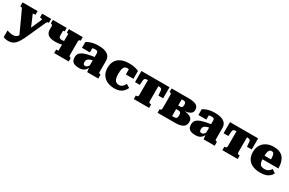

<svg xmlns="http://www.w3.org/2000/svg" viewBox="171 -2011 5591 3711"><g transform="rotate(30 2966.5 -155.5)"><path d="M430 -143 361 -33 298 70 77 -411Q69 -429 62.5 -439Q56 -449 47.5 -452.5Q39 -456 24 -456H19V-543H354V-460H350Q336 -460 324.5 -459Q313 -458 306 -456.5Q299 -455 299 -451ZM422 -18Q390 53 360.5 102.5Q331 152 300.5 183Q270 214 233 228.5Q196 243 148 243Q111 243 81 235.5Q51 228 38 220V72Q42 73 61 79Q80 85 108 91Q136 97 167 97Q196 97 218 90Q240 83 257 68Q274 53 287.5 29Q301 5 312 -29L354 -87L509 -439Q509 -445 503 -449.5Q497 -454 485.5 -457Q474 -460 460 -460H456V-543H657V-456H652Q637 -456 628 -451Q619 -446 612 -435Q605 -424 597 -405Z M1087 -86V-456Q1087 -459 1081.5 -460.5Q1076 -462 1069 -463Q1062 -464 1056 -464H1052V-543H1362V-464H1360Q1342 -464 1331 -454.5Q1320 -445 1320 -418V-125Q1320 -98 1331 -88.5Q1342 -79 1360 -79H1362V0H1037V-79H1056Q1062 -79 1069 -79.5Q1076 -80 1081.5 -82Q1087 -84 1087 -86ZM736 -353V-418Q736 -445 725.5 -454.5Q715 -464 696 -464H695V-543H1004V-464H1000Q994 -464 987 -463Q980 -462 975 -460.5Q970 -459 970 -456V-353Q970 -331 977 -317.5Q984 -304 999 -298Q1014 -292 1036 -292Q1055 -292 1068.5 -294Q1082 -296 1102 -302V-220Q1066 -211 1024.5 -205Q983 -199 933 -199Q869 -199 825 -216Q781 -233 758.5 -267Q736 -301 736 -353Z M1765 -327V-254Q1730 -247 1706 -238.5Q1682 -230 1667 -219.5Q1652 -209 1644 -197.5Q1636 -186 1633 -172.5Q1630 -159 1630 -145Q1630 -121 1635.5 -107.5Q1641 -94 1652.5 -88.5Q1664 -83 1680 -83Q1695 -83 1708.5 -90.5Q1722 -98 1736 -114Q1750 -130 1765 -157L1775 -110Q1755 -65 1730.5 -39Q1706 -13 1672.5 -1Q1639 11 1593 11Q1534 11 1495 -4Q1456 -19 1437.5 -50Q1419 -81 1419 -131Q1419 -175 1438 -206Q1457 -237 1498 -259Q1539 -281 1605 -297.5Q1671 -314 1765 -327ZM1774 0 1762 -106 1753 -101V-412Q1753 -425 1748 -436Q1743 -447 1729.5 -453Q1716 -459 1689 -459Q1651 -459 1626 -449Q1601 -439 1593 -427Q1582 -431 1578.5 -438.5Q1575 -446 1580 -454.5Q1585 -463 1597 -468.5Q1609 -474 1629 -473V-357H1452V-487Q1468 -497 1502 -513Q1536 -529 1589 -541.5Q1642 -554 1714 -554Q1778 -554 1827.5 -542.5Q1877 -531 1911 -508.5Q1945 -486 1962.5 -452Q1980 -418 1980 -372V-114Q1980 -106 1983.5 -101.5Q1987 -97 1994.5 -94.5Q2002 -92 2014 -88L2022 -86V0Z M2431 -91Q2460 -91 2483 -104.5Q2506 -118 2523.5 -140Q2541 -162 2554 -186L2630 -140Q2610 -94 2577.5 -60Q2545 -26 2498 -7.5Q2451 11 2388 11Q2295 11 2224 -20.5Q2153 -52 2112.5 -115Q2072 -178 2072 -272Q2072 -364 2110.5 -426.5Q2149 -489 2220.5 -521Q2292 -553 2393 -553Q2452 -553 2496.5 -545.5Q2541 -538 2570.5 -528Q2600 -518 2613 -510V-335H2444V-495Q2459 -496 2466 -487Q2473 -478 2475 -466Q2477 -454 2474.5 -443.5Q2472 -433 2468 -431Q2455 -442 2441.5 -448.5Q2428 -455 2406 -455Q2372 -455 2351 -436Q2330 -417 2320.5 -376.5Q2311 -336 2311 -272Q2311 -223 2318 -188.5Q2325 -154 2339.5 -132.5Q2354 -111 2376.5 -101Q2399 -91 2431 -91Z M2995 -453V-543H3299V-295H3193L3184 -403Q3183 -420 3175.5 -431Q3168 -442 3152.5 -447.5Q3137 -453 3108 -453ZM2976 -453H2862Q2833 -453 2817.5 -447.5Q2802 -442 2795 -431Q2788 -420 2786 -403L2777 -295H2671V-543H2976ZM3102 -125Q3102 -98 3112.5 -88.5Q3123 -79 3141 -79H3156V0H2814V-79H2829Q2847 -79 2857.5 -88.5Q2868 -98 2868 -125V-543H3102Z M3345 -543H3729Q3836 -543 3893 -513.5Q3950 -484 3950 -413Q3950 -368 3924.5 -341Q3899 -314 3854 -301.5Q3809 -289 3751 -287L3771 -317V-261L3752 -291Q3812 -289 3860.5 -275.5Q3909 -262 3937.5 -232.5Q3966 -203 3966 -152Q3966 -70 3906 -35Q3846 0 3735 0H3345V-79H3347Q3366 -79 3376.5 -88.5Q3387 -98 3387 -125V-418Q3387 -445 3376.5 -454.5Q3366 -464 3347 -464H3345ZM3620 -85H3665Q3701 -85 3716.5 -103Q3732 -121 3732 -163Q3732 -207 3716.5 -224.5Q3701 -242 3665 -242H3573V-322H3664Q3683 -322 3694.5 -329Q3706 -336 3711.5 -351Q3717 -366 3717 -390Q3717 -425 3704 -441.5Q3691 -458 3664 -458H3620Z M4363 -327V-254Q4328 -247 4304 -238.5Q4280 -230 4265 -219.5Q4250 -209 4242 -197.5Q4234 -186 4231 -172.5Q4228 -159 4228 -145Q4228 -121 4233.5 -107.5Q4239 -94 4250.5 -88.5Q4262 -83 4278 -83Q4293 -83 4306.5 -90.5Q4320 -98 4334 -114Q4348 -130 4363 -157L4373 -110Q4353 -65 4328.5 -39Q4304 -13 4270.5 -1Q4237 11 4191 11Q4132 11 4093 -4Q4054 -19 4035.5 -50Q4017 -81 4017 -131Q4017 -175 4036 -206Q4055 -237 4096 -259Q4137 -281 4203 -297.5Q4269 -314 4363 -327ZM4372 0 4360 -106 4351 -101V-412Q4351 -425 4346 -436Q4341 -447 4327.5 -453Q4314 -459 4287 -459Q4249 -459 4224 -449Q4199 -439 4191 -427Q4180 -431 4176.5 -438.5Q4173 -446 4178 -454.5Q4183 -463 4195 -468.5Q4207 -474 4227 -473V-357H4050V-487Q4066 -497 4100 -513Q4134 -529 4187 -541.5Q4240 -554 4312 -554Q4376 -554 4425.5 -542.5Q4475 -531 4509 -508.5Q4543 -486 4560.5 -452Q4578 -418 4578 -372V-114Q4578 -106 4581.5 -101.5Q4585 -97 4592.5 -94.5Q4600 -92 4612 -88L4620 -86V0Z M4972 -453V-543H5276V-295H5170L5161 -403Q5160 -420 5152.5 -431Q5145 -442 5129.5 -447.5Q5114 -453 5085 -453ZM4953 -453H4839Q4810 -453 4794.5 -447.5Q4779 -442 4772 -431Q4765 -420 4763 -403L4754 -295H4648V-543H4953ZM5079 -125Q5079 -98 5089.5 -88.5Q5100 -79 5118 -79H5133V0H4791V-79H4806Q4824 -79 4834.5 -88.5Q4845 -98 4845 -125V-543H5079Z M5549 -269Q5549 -220 5555 -185.5Q5561 -151 5575.5 -130Q5590 -109 5615 -99.5Q5640 -90 5676 -90Q5712 -90 5737 -100Q5762 -110 5781 -128.5Q5800 -147 5815 -171L5895 -119Q5873 -76 5839 -46.5Q5805 -17 5756.5 -2.5Q5708 12 5641 12Q5539 12 5466.5 -20Q5394 -52 5356.5 -114.5Q5319 -177 5319 -268Q5319 -355 5356.5 -419Q5394 -483 5462.5 -518.5Q5531 -554 5622 -554Q5695 -554 5748 -534Q5801 -514 5835.5 -474Q5870 -434 5887.5 -374.5Q5905 -315 5906 -235H5493V-315H5714L5696 -283Q5695 -340 5691 -375Q5687 -410 5679.5 -428.5Q5672 -447 5658.5 -454Q5645 -461 5627 -461Q5607 -461 5592.5 -453Q5578 -445 5568 -424Q5558 -403 5553.5 -365.5Q5549 -328 5549 -269Z"/></g></svg>

Font: Roboto Serif Black
Style: Regular
Weight: 900
Designer: Greg Gazdowicz
Foundry: Commercial Type
Version: Version 1.008